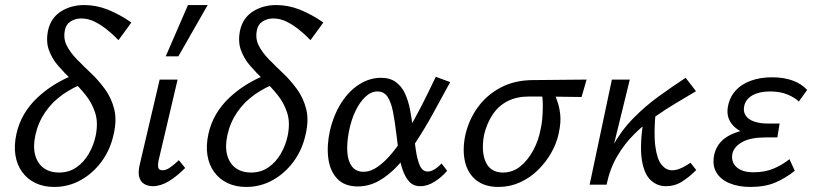

<svg xmlns="http://www.w3.org/2000/svg" viewBox="-20 -731 3218 760"><path d="M195 9Q153 9 120.5 -6.5Q88 -22 67.5 -50.5Q47 -79 41 -117Q35 -155 45 -201Q55 -245 76 -280Q97 -315 126 -342.5Q155 -370 186 -390Q217 -410 245.5 -423Q274 -436 295 -443L317 -403Q270 -386 228.5 -357Q187 -328 159 -287Q131 -246 120 -196Q110 -150 119.5 -116.5Q129 -83 153.5 -65.5Q178 -48 213 -48Q253 -48 282.5 -68.5Q312 -89 331.5 -122.5Q351 -156 359 -195Q369 -245 357 -283.5Q345 -322 320 -353.5Q295 -385 265 -413.5Q235 -442 210 -471Q185 -500 173 -534.5Q161 -569 171 -614Q183 -662 222.5 -686.5Q262 -711 313 -711Q361 -711 406.5 -693Q452 -675 500 -642L449 -572Q429 -593 405 -612.5Q381 -632 355 -645Q329 -658 301 -658Q278 -658 259.5 -646Q241 -634 237 -612Q230 -579 244 -551Q258 -523 284.5 -496Q311 -469 341 -440.5Q371 -412 396 -377.5Q421 -343 432 -299.5Q443 -256 430 -200Q417 -139 382.5 -92Q348 -45 299.5 -18Q251 9 195 9Z M585 6Q565 6 550.5 -3Q536 -12 531 -30.5Q526 -49 533 -79L612 -416H683L608 -97Q604 -78 606.5 -67.5Q609 -57 624 -57Q637 -57 652.5 -67.5Q668 -78 688 -97L713 -66Q679 -32 647 -13Q615 6 585 6ZM636 -508 724 -711H802L686 -508Z M955 9Q913 9 880.5 -6.5Q848 -22 827.5 -50.5Q807 -79 801 -117Q795 -155 805 -201Q815 -245 836 -280Q857 -315 886 -342.5Q915 -370 946 -390Q977 -410 1005.5 -423Q1034 -436 1055 -443L1077 -403Q1030 -386 988.5 -357Q947 -328 919 -287Q891 -246 880 -196Q870 -150 879.5 -116.5Q889 -83 913.5 -65.5Q938 -48 973 -48Q1013 -48 1042.5 -68.5Q1072 -89 1091.5 -122.5Q1111 -156 1119 -195Q1129 -245 1117 -283.5Q1105 -322 1080 -353.5Q1055 -385 1025 -413.5Q995 -442 970 -471Q945 -500 933 -534.5Q921 -569 931 -614Q943 -662 982.5 -686.5Q1022 -711 1073 -711Q1121 -711 1166.5 -693Q1212 -675 1260 -642L1209 -572Q1189 -593 1165 -612.5Q1141 -632 1115 -645Q1089 -658 1061 -658Q1038 -658 1019.5 -646Q1001 -634 997 -612Q990 -579 1004 -551Q1018 -523 1044.5 -496Q1071 -469 1101 -440.5Q1131 -412 1156 -377.5Q1181 -343 1192 -299.5Q1203 -256 1190 -200Q1177 -139 1142.5 -92Q1108 -45 1059.5 -18Q1011 9 955 9Z M1396 7Q1344 7 1315 -23.5Q1286 -54 1279.5 -104.5Q1273 -155 1286 -214Q1301 -277 1331 -324Q1361 -371 1402 -397Q1443 -423 1488 -423Q1524 -423 1547 -406Q1570 -389 1583 -361Q1596 -333 1603 -297.5Q1610 -262 1614 -224Q1620 -180 1625.5 -140.5Q1631 -101 1641.5 -76.5Q1652 -52 1673 -52Q1686 -52 1700.5 -61Q1715 -70 1728 -84L1750 -55Q1731 -32 1702 -13Q1673 6 1644 6Q1616 6 1599.5 -12.5Q1583 -31 1573 -61Q1563 -91 1558 -127.5Q1553 -164 1549 -200Q1543 -251 1535.5 -289Q1528 -327 1514 -348Q1500 -369 1474 -369Q1449 -369 1426.5 -348Q1404 -327 1387 -291.5Q1370 -256 1361 -210Q1352 -162 1355 -126.5Q1358 -91 1374 -71Q1390 -51 1419 -51Q1447 -51 1476 -71.5Q1505 -92 1534 -127.5Q1563 -163 1592 -210.5Q1621 -258 1649 -313Q1677 -368 1705 -427L1762 -406Q1727 -341 1693.5 -280.5Q1660 -220 1625.5 -167.5Q1591 -115 1555 -76Q1519 -37 1479.5 -15Q1440 7 1396 7Z M1953 9Q1899 9 1865.5 -17.5Q1832 -44 1821 -89.5Q1810 -135 1821 -192Q1834 -254 1870 -304.5Q1906 -355 1962 -384.5Q2018 -414 2091 -414L2302 -416L2282 -347Q2222 -348 2170 -348.5Q2118 -349 2075 -349Q2025 -349 1989 -330.5Q1953 -312 1930 -277.5Q1907 -243 1896 -197Q1884 -130 1903 -89Q1922 -48 1971 -48Q2009 -48 2039 -72Q2069 -96 2090.5 -135.5Q2112 -175 2120 -220Q2124 -236 2126 -257Q2128 -278 2128.5 -300Q2129 -322 2127.5 -340.5Q2126 -359 2123 -369L2168 -380Q2175 -359 2184.5 -334.5Q2194 -310 2197.5 -278.5Q2201 -247 2192 -205Q2184 -165 2162.5 -127Q2141 -89 2109.5 -58Q2078 -27 2038 -9Q1998 9 1953 9Z M2354 0Q2368 -85 2403 -149Q2438 -213 2486 -262Q2534 -311 2588 -350Q2642 -389 2694 -423L2735 -370Q2700 -349 2658.5 -324.5Q2617 -300 2573.5 -269.5Q2530 -239 2491 -200.5Q2452 -162 2423 -112.5Q2394 -63 2381 0ZM2314 0 2402 -416H2473L2371 0ZM2616 6Q2581 6 2555.5 -18Q2530 -42 2521 -96Q2512 -150 2525 -243L2576 -296Q2567 -204 2574 -152Q2581 -100 2599 -78.5Q2617 -57 2640 -57Q2654 -57 2667.5 -62Q2681 -67 2693 -74Q2705 -81 2713 -87L2736 -58Q2708 -30 2679.5 -12Q2651 6 2616 6Z M2950 9Q2903 9 2867 -6Q2831 -21 2814.5 -50.5Q2798 -80 2808 -122Q2821 -174 2875 -199Q2929 -224 3010 -224L3006 -191Q2959 -191 2922.5 -206.5Q2886 -222 2869.5 -251Q2853 -280 2864 -321Q2872 -352 2894.5 -375.5Q2917 -399 2953.5 -412Q2990 -425 3036 -425Q3082 -425 3117 -412.5Q3152 -400 3175 -375L3142 -329Q3126 -345 3097 -357Q3068 -369 3028 -369Q2986 -369 2959 -354Q2932 -339 2926 -312Q2921 -290 2931.5 -274Q2942 -258 2965 -250Q2988 -242 3019 -242H3066L3057 -187H3009Q2951 -187 2918.5 -169Q2886 -151 2879 -123Q2873 -90 2895.5 -69.5Q2918 -49 2963 -49Q3008 -49 3043 -64Q3078 -79 3105 -101L3126 -55Q3090 -26 3049 -8.5Q3008 9 2950 9Z"/></svg>

Font: Ysabeau Infant Medium
Style: Italic
Weight: 500
Italic angle: -12°
Designer: Christian Thalmann (Catharsis Fonts)
Version: Version 2.001;gftools[0.9.30]; featfreeze: ss01,ss02,lnum